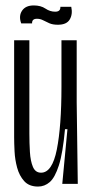

<svg xmlns="http://www.w3.org/2000/svg" viewBox="-20 -676 341 706"><path d="M120 10Q87 10 69 -10Q51 -30 43 -59.5Q35 -89 33.5 -119.5Q32 -150 32 -172V-528H88V-185Q88 -150 90 -117Q92 -84 101 -62.5Q110 -41 131 -41Q172 -41 189 -126.5Q206 -212 206 -357V-528H262V-300L266 0H209L228 -201H219Q211 -113 196.5 -68Q182 -23 163 -6.5Q144 10 120 10ZM193 -585Q174 -585 161.5 -590.5Q149 -596 138.5 -601.5Q128 -607 116 -607Q97 -607 98 -590H58Q48 -617 61 -636.5Q74 -656 104 -656Q130 -656 147 -644.5Q164 -633 183 -633Q203 -633 202 -651H242Q248 -624 236.5 -604.5Q225 -585 193 -585Z"/></svg>

Font: Bricolage Grotesque 48pt Condensed ExtraLight
Style: Regular
Weight: 200
Width: 3
Designer: Mathieu Triay
Foundry: Atelier Triay
Version: Version 1.000; ttfautohint (v1.8.4.7-5d5b);gftools[0.9.32]